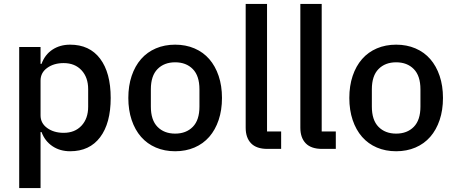

<svg xmlns="http://www.w3.org/2000/svg" viewBox="-20 -760 2324 980"><path d="M78 -520H187V-434H192Q209 -481 247.5 -506.5Q286 -532 338 -532Q437 -532 491 -460.5Q545 -389 545 -260Q545 -131 491 -59.5Q437 12 338 12Q286 12 247.5 -14Q209 -40 192 -86H187V200H78ZM305 -82Q362 -82 396 -118.5Q430 -155 430 -215V-305Q430 -365 396 -401.5Q362 -438 305 -438Q255 -438 221 -413.5Q187 -389 187 -349V-171Q187 -131 221 -106.5Q255 -82 305 -82Z M874 12Q820 12 775.5 -7Q731 -26 700 -61.5Q669 -97 652 -147.5Q635 -198 635 -260Q635 -322 652 -372.5Q669 -423 700 -458.5Q731 -494 775.5 -513Q820 -532 874 -532Q928 -532 972.5 -513Q1017 -494 1048 -458.5Q1079 -423 1096 -372.5Q1113 -322 1113 -260Q1113 -198 1096 -147.5Q1079 -97 1048 -61.5Q1017 -26 972.5 -7Q928 12 874 12ZM874 -78Q930 -78 964 -112.5Q998 -147 998 -216V-304Q998 -373 964 -407.5Q930 -442 874 -442Q818 -442 784 -407.5Q750 -373 750 -304V-216Q750 -147 784 -112.5Q818 -78 874 -78Z M1345 0Q1289 0 1261.5 -28.5Q1234 -57 1234 -108V-740H1343V-89H1415V0Z M1624 0Q1568 0 1540.5 -28.5Q1513 -57 1513 -108V-740H1622V-89H1694V0Z M2002 12Q1948 12 1903.5 -7Q1859 -26 1828 -61.5Q1797 -97 1780 -147.5Q1763 -198 1763 -260Q1763 -322 1780 -372.5Q1797 -423 1828 -458.5Q1859 -494 1903.5 -513Q1948 -532 2002 -532Q2056 -532 2100.5 -513Q2145 -494 2176 -458.5Q2207 -423 2224 -372.5Q2241 -322 2241 -260Q2241 -198 2224 -147.5Q2207 -97 2176 -61.5Q2145 -26 2100.5 -7Q2056 12 2002 12ZM2002 -78Q2058 -78 2092 -112.5Q2126 -147 2126 -216V-304Q2126 -373 2092 -407.5Q2058 -442 2002 -442Q1946 -442 1912 -407.5Q1878 -373 1878 -304V-216Q1878 -147 1912 -112.5Q1946 -78 2002 -78Z"/></svg>

Font: IBM Plex Sans Hebrew Medium
Style: Regular
Weight: 500
Designer: Mike Abbink, Paul van der Laan, Pieter van Rosmalen, Yanek Iontef
Foundry: Bold Monday
Version: Version 1.2